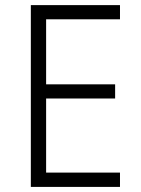

<svg xmlns="http://www.w3.org/2000/svg" viewBox="-20 -734 552 754"><path d="M451.2 0H101.1V-713.9H451.2V-658.2H161.1V-402.8H432.1V-347.2H161.1V-56.2H451.2Z"/></svg>

Font: Droid Sans TV
Style: Regular
Weight: 300
Version: Version 1.00